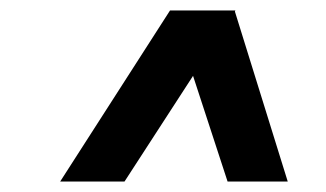

<svg xmlns="http://www.w3.org/2000/svg" viewBox="-20 -720 623 367"><path d="M305 -700H430L429 -698L530 -373H415L349 -575L218 -373H95Z"/></svg>

Font: Oak Sans
Style: Bold Italic
Weight: 700
Italic angle: -9.5°
Foundry: Erik Kennedy, Walven
Version: Version 1.000